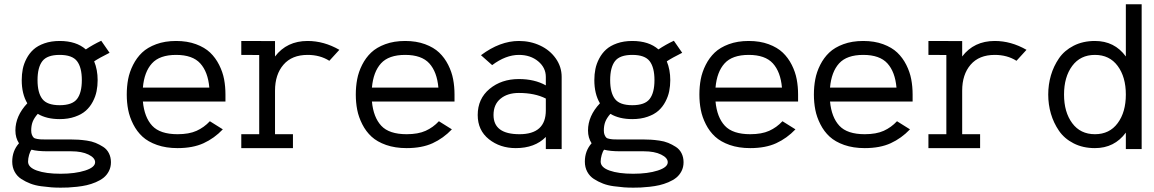

<svg xmlns="http://www.w3.org/2000/svg" viewBox="-20 -678 5343 889"><path d="M124.5 -73.7Q124.5 -61.5 127.9 -53.5Q131.3 -45.4 135.7 -41Q140.1 -36.6 151.9 -34.7Q163.6 -32.7 172.4 -32.5Q181.2 -32.2 201.7 -32.2H309.6Q326.7 -32.2 342.5 -31.2Q358.4 -30.3 381.3 -27.1Q404.3 -23.9 422.6 -16.4Q440.9 -8.8 457.8 2Q474.6 12.7 484.1 31.2Q493.7 49.8 493.7 73.2Q493.7 96.2 484.1 114.5Q474.6 132.8 459.7 144.8Q444.8 156.7 423.3 165.8Q401.9 174.8 381.6 179.4Q361.3 184.1 336.7 186.8Q312 189.5 295.4 190.2Q278.8 190.9 260.7 190.9Q238.3 190.9 218.3 189.5Q198.2 188 170.7 184.3Q143.1 180.7 120.8 172.1Q98.6 163.6 78.9 150.9Q59.1 138.2 47.9 117.4Q36.6 96.7 36.6 70.3Q36.6 20.5 67.9 -14.6Q51.3 -40 51.3 -73.7Q51.3 -141.1 106.4 -199.7Q80.6 -243.2 80.6 -307.1Q80.6 -334 85.4 -358.4Q90.3 -382.8 103 -407Q115.7 -431.2 135 -448.7Q154.3 -466.3 185.5 -477.3Q216.8 -488.3 256.3 -488.3Q333 -488.3 377.4 -449.2Q411.1 -471.7 448.7 -489.3L487.3 -433.6Q439.5 -409.7 416 -394Q432.1 -355 432.1 -307.1Q432.1 -280.3 427.2 -255.9Q422.4 -231.4 409.7 -207.3Q397 -183.1 377.7 -165.8Q358.4 -148.4 327.1 -137.5Q295.9 -126.5 256.3 -126.5Q195.8 -126.5 154.8 -150.9Q137.7 -131.3 131.1 -113.8Q124.5 -96.2 124.5 -73.7ZM176 -394.8Q153.8 -365.7 153.8 -307.1Q153.8 -248.5 176 -219.7Q198.2 -190.9 256.3 -190.9Q314.5 -190.9 336.7 -219.7Q358.9 -248.5 358.9 -307.1Q358.9 -365.7 336.7 -394.8Q314.5 -423.8 256.3 -423.8Q198.2 -423.8 176 -394.8ZM126 15.1Q119.6 22 114.7 39.1Q109.9 56.2 109.9 70.3Q109.9 97.2 151.1 111.8Q192.4 126.5 260.7 126.5Q328.1 126.5 374.3 111.6Q420.4 96.7 420.4 73.2Q420.4 52.7 389.6 37.6Q358.9 22.5 309.6 22.5H201.7Q152.8 22.5 126 15.1Z M641.6 -272.5H949.2Q942.9 -345.2 907.2 -384.5Q871.6 -423.8 795.4 -423.8Q719.2 -423.8 683.6 -384.5Q647.9 -345.2 641.6 -272.5ZM641.6 -208Q648.4 -134.8 684.8 -95.7Q721.2 -56.6 802.2 -56.6Q855.5 -56.6 890.1 -72.3Q924.8 -87.9 951.7 -116.7L1011.7 -79.1Q972.2 -37.6 922.6 -14.9Q873 7.8 802.2 7.8Q749 7.8 707.3 -6.8Q665.5 -21.5 639.6 -45.4Q613.8 -69.3 596.9 -102.5Q580.1 -135.7 573.5 -169.4Q566.9 -203.1 566.9 -240.2Q566.9 -277.3 573.2 -311Q579.6 -344.7 596.2 -377.7Q612.8 -410.6 637.9 -434.6Q663.1 -458.5 703.4 -473.4Q743.7 -488.3 795.4 -488.3Q847.2 -488.3 887.5 -473.4Q927.7 -458.5 952.9 -434.6Q978 -410.6 994.6 -377.7Q1011.2 -344.7 1017.6 -311Q1023.9 -277.3 1023.9 -240.2V-208Z M1504.9 -396.5Q1461.9 -423.8 1404.3 -423.8Q1331.5 -423.8 1292.5 -378.4Q1253.4 -333 1253.4 -258.3V-56.6H1336.4V7.8H1097.2V-56.6H1180.2V-423.3L1097.2 -423.8V-488.3L1253.4 -487.8V-416.5Q1308.1 -488.3 1404.3 -488.3Q1480 -488.3 1551.3 -447.3Z M1702.1 -272.5H2009.8Q2003.4 -345.2 1967.8 -384.5Q1932.1 -423.8 1856 -423.8Q1779.8 -423.8 1744.1 -384.5Q1708.5 -345.2 1702.1 -272.5ZM1702.1 -208Q1709 -134.8 1745.4 -95.7Q1781.7 -56.6 1862.8 -56.6Q1916 -56.6 1950.7 -72.3Q1985.4 -87.9 2012.2 -116.7L2072.3 -79.1Q2032.7 -37.6 1983.2 -14.9Q1933.6 7.8 1862.8 7.8Q1809.6 7.8 1767.8 -6.8Q1726.1 -21.5 1700.2 -45.4Q1674.3 -69.3 1657.5 -102.5Q1640.6 -135.7 1634 -169.4Q1627.4 -203.1 1627.4 -240.2Q1627.4 -277.3 1633.8 -311Q1640.1 -344.7 1656.7 -377.7Q1673.3 -410.6 1698.5 -434.6Q1723.6 -458.5 1763.9 -473.4Q1804.2 -488.3 1856 -488.3Q1907.7 -488.3 1948 -473.4Q1988.3 -458.5 2013.4 -434.6Q2038.6 -410.6 2055.2 -377.7Q2071.8 -344.7 2078.1 -311Q2084.5 -277.3 2084.5 -240.2V-208Z M2580.6 -321.8V12.2H2507.3V-43.9Q2456.5 7.8 2368.2 7.8Q2295.4 7.8 2243.7 -33.4Q2191.9 -74.7 2191.9 -145.5Q2191.9 -220.7 2246.8 -266.4Q2301.8 -312 2382.3 -312Q2455.1 -312 2507.3 -282.7V-321.8Q2507.3 -364.7 2471.7 -394.3Q2436 -423.8 2382.8 -423.8Q2321.8 -423.8 2258.8 -376.5L2207 -422.4Q2294.9 -488.3 2382.8 -488.3Q2436 -488.3 2481.2 -467Q2526.4 -445.8 2553.5 -407.2Q2580.6 -368.7 2580.6 -321.8ZM2385.3 -56.6Q2507.3 -56.6 2507.3 -167V-221.7Q2456.5 -247.6 2382.3 -247.6Q2329.6 -247.6 2297.4 -220.9Q2265.1 -194.3 2265.1 -145.5Q2265.1 -56.6 2385.3 -56.6Z M2775.9 -73.7Q2775.9 -61.5 2779.3 -53.5Q2782.7 -45.4 2787.1 -41Q2791.5 -36.6 2803.2 -34.7Q2814.9 -32.7 2823.7 -32.5Q2832.5 -32.2 2853 -32.2H2960.9Q2978 -32.2 2993.9 -31.2Q3009.8 -30.3 3032.7 -27.1Q3055.7 -23.9 3074 -16.4Q3092.3 -8.8 3109.1 2Q3126 12.7 3135.5 31.2Q3145 49.8 3145 73.2Q3145 96.2 3135.5 114.5Q3126 132.8 3111.1 144.8Q3096.2 156.7 3074.7 165.8Q3053.2 174.8 3033 179.4Q3012.7 184.1 2988 186.8Q2963.4 189.5 2946.8 190.2Q2930.2 190.9 2912.1 190.9Q2889.6 190.9 2869.6 189.5Q2849.6 188 2822 184.3Q2794.4 180.7 2772.2 172.1Q2750 163.6 2730.2 150.9Q2710.4 138.2 2699.2 117.4Q2688 96.7 2688 70.3Q2688 20.5 2719.2 -14.6Q2702.6 -40 2702.6 -73.7Q2702.6 -141.1 2757.8 -199.7Q2731.9 -243.2 2731.9 -307.1Q2731.9 -334 2736.8 -358.4Q2741.7 -382.8 2754.4 -407Q2767.1 -431.2 2786.4 -448.7Q2805.7 -466.3 2836.9 -477.3Q2868.2 -488.3 2907.7 -488.3Q2984.4 -488.3 3028.8 -449.2Q3062.5 -471.7 3100.1 -489.3L3138.7 -433.6Q3090.8 -409.7 3067.4 -394Q3083.5 -355 3083.5 -307.1Q3083.5 -280.3 3078.6 -255.9Q3073.7 -231.4 3061 -207.3Q3048.3 -183.1 3029.1 -165.8Q3009.8 -148.4 2978.5 -137.5Q2947.3 -126.5 2907.7 -126.5Q2847.2 -126.5 2806.2 -150.9Q2789.1 -131.3 2782.5 -113.8Q2775.9 -96.2 2775.9 -73.7ZM2827.4 -394.8Q2805.2 -365.7 2805.2 -307.1Q2805.2 -248.5 2827.4 -219.7Q2849.6 -190.9 2907.7 -190.9Q2965.8 -190.9 2988 -219.7Q3010.3 -248.5 3010.3 -307.1Q3010.3 -365.7 2988 -394.8Q2965.8 -423.8 2907.7 -423.8Q2849.6 -423.8 2827.4 -394.8ZM2777.3 15.1Q2771 22 2766.1 39.1Q2761.2 56.2 2761.2 70.3Q2761.2 97.2 2802.5 111.8Q2843.8 126.5 2912.1 126.5Q2979.5 126.5 3025.6 111.6Q3071.8 96.7 3071.8 73.2Q3071.8 52.7 3041 37.6Q3010.3 22.5 2960.9 22.5H2853Q2804.2 22.5 2777.3 15.1Z M3293 -272.5H3600.6Q3594.2 -345.2 3558.6 -384.5Q3522.9 -423.8 3446.8 -423.8Q3370.6 -423.8 3335 -384.5Q3299.3 -345.2 3293 -272.5ZM3293 -208Q3299.8 -134.8 3336.2 -95.7Q3372.6 -56.6 3453.6 -56.6Q3506.8 -56.6 3541.5 -72.3Q3576.2 -87.9 3603 -116.7L3663.1 -79.1Q3623.5 -37.6 3574 -14.9Q3524.4 7.8 3453.6 7.8Q3400.4 7.8 3358.6 -6.8Q3316.9 -21.5 3291 -45.4Q3265.1 -69.3 3248.3 -102.5Q3231.4 -135.7 3224.9 -169.4Q3218.3 -203.1 3218.3 -240.2Q3218.3 -277.3 3224.6 -311Q3231 -344.7 3247.6 -377.7Q3264.2 -410.6 3289.3 -434.6Q3314.5 -458.5 3354.7 -473.4Q3395 -488.3 3446.8 -488.3Q3498.5 -488.3 3538.8 -473.4Q3579.1 -458.5 3604.2 -434.6Q3629.4 -410.6 3646 -377.7Q3662.6 -344.7 3668.9 -311Q3675.3 -277.3 3675.3 -240.2V-208Z M3823.2 -272.5H4130.9Q4124.5 -345.2 4088.9 -384.5Q4053.2 -423.8 3977.1 -423.8Q3900.9 -423.8 3865.2 -384.5Q3829.6 -345.2 3823.2 -272.5ZM3823.2 -208Q3830.1 -134.8 3866.5 -95.7Q3902.8 -56.6 3983.9 -56.6Q4037.1 -56.6 4071.8 -72.3Q4106.4 -87.9 4133.3 -116.7L4193.4 -79.1Q4153.8 -37.6 4104.2 -14.9Q4054.7 7.8 3983.9 7.8Q3930.7 7.8 3888.9 -6.8Q3847.2 -21.5 3821.3 -45.4Q3795.4 -69.3 3778.6 -102.5Q3761.7 -135.7 3755.1 -169.4Q3748.5 -203.1 3748.5 -240.2Q3748.5 -277.3 3754.9 -311Q3761.2 -344.7 3777.8 -377.7Q3794.4 -410.6 3819.6 -434.6Q3844.7 -458.5 3885 -473.4Q3925.3 -488.3 3977.1 -488.3Q4028.8 -488.3 4069.1 -473.4Q4109.4 -458.5 4134.5 -434.6Q4159.7 -410.6 4176.3 -377.7Q4192.9 -344.7 4199.2 -311Q4205.6 -277.3 4205.6 -240.2V-208Z M4686.5 -396.5Q4643.6 -423.8 4585.9 -423.8Q4513.2 -423.8 4474.1 -378.4Q4435.1 -333 4435.1 -258.3V-56.6H4518.1V7.8H4278.8V-56.6H4361.8V-423.3L4278.8 -423.8V-488.3L4435.1 -487.8V-416.5Q4489.7 -488.3 4585.9 -488.3Q4661.6 -488.3 4732.9 -447.3Z M5192.9 12.2V-64Q5140.1 7.8 5049.8 7.8Q4994.1 7.8 4951.2 -14.2Q4908.2 -36.1 4883.3 -72.5Q4858.4 -108.9 4845.9 -151.6Q4833.5 -194.3 4833.5 -240.2Q4833.5 -286.1 4845.9 -328.9Q4858.4 -371.6 4883.3 -408Q4908.2 -444.3 4951.2 -466.3Q4994.1 -488.3 5049.8 -488.3Q5140.6 -488.3 5192.9 -416.5V-658.2H5266.1V12.2ZM5155 -107.7Q5192.9 -158.7 5192.9 -240.2Q5192.9 -321.8 5155 -372.8Q5117.2 -423.8 5049.8 -423.8Q4982.4 -423.8 4944.6 -372.8Q4906.7 -321.8 4906.7 -240.2Q4906.7 -158.7 4944.6 -107.7Q4982.4 -56.6 5049.8 -56.6Q5117.2 -56.6 5155 -107.7Z"/></svg>

Font: AzarMehrMonospaced
Style: SansBold
Weight: 1
Designer: Amin Abedi
Version: Version 1.00